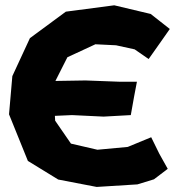

<svg xmlns="http://www.w3.org/2000/svg" viewBox="-20 -698 671 736"><path d="M630.9 -586.9 557.6 -644.5 418 -677.7 232.4 -653.3 94.7 -551.8 27.3 -406.2 14.6 -259.8 86.9 -81.1 203.1 -9.8 350.6 18.6 506.8 8.8 570.3 -10.7 623 -50.8 590.8 -108.4 559.6 -171.9 469.7 -134.8 353.5 -124 252 -147.5 191.4 -235.4 190.4 -253.9 255.9 -256.8 377 -251 481.4 -256.8 494.1 -328.1 504.9 -384.8H435.5L307.6 -389.6L192.4 -387.7L238.3 -478.5L345.7 -528.3L424.8 -524.4L496.1 -508.8L549.8 -471.7L596.7 -538.1Z"/></svg>

Font: MaokenAssortedSans-Lite
Style: Lite
Weight: 400
Version: Version 1.400